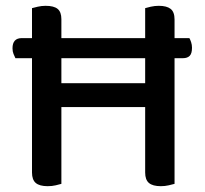

<svg xmlns="http://www.w3.org/2000/svg" viewBox="-20 -634 703 660"><path d="M609 -434H33Q30 -440 26.5 -448.5Q23 -457 23 -468Q23 -503 55 -503H631Q634 -498 637 -489Q640 -480 640 -470Q640 -450 632 -442Q624 -434 609 -434ZM90 -378H191V-2Q184 0 171.5 3Q159 6 144 6Q116 6 103 -5Q90 -16 90 -41ZM191 -278H90V-606Q97 -608 110 -611Q123 -614 137 -614Q165 -614 178 -603.5Q191 -593 191 -568ZM479 -378H580V-2Q573 0 560 3Q547 6 533 6Q505 6 492 -5Q479 -16 479 -41ZM580 -278H479V-606Q485 -608 498.5 -611Q512 -614 526 -614Q553 -614 566.5 -603.5Q580 -593 580 -567ZM534 -266H145V-348H534Z"/></svg>

Font: Baloo Tamma 2 Medium
Style: Regular
Weight: 500
Designer: Divya Kowshik, Shuchita Grover and Ek Type
Foundry: Ek Type
Version: Version 1.700